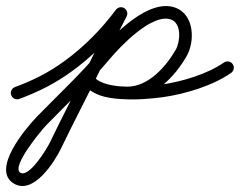

<svg xmlns="http://www.w3.org/2000/svg" viewBox="-41 -302 797 638"><path d="M23.3 26.7C23.3 26.7 23.3 26.7 23.3 26.7C87.2 3 141.5 -24.2 197.3 -64.7C266.4 -114.7 326.8 -176.2 377.8 -244.4C384.8 -253.7 382.9 -266.9 373.6 -273.8C364.3 -280.8 351.1 -278.9 344.2 -269.6C295.7 -204.7 238.3 -146.3 172.7 -98.7C119.9 -60.4 69 -35 8.7 -12.7C-2.2 -8.7 -7.7 3.4 -3.7 14.3C0.3 25.2 12.4 30.7 23.3 26.7ZM342.3 -266.6C342.3 -266.6 342.3 -266.6 342.3 -266.6C309.9 -203.7 279.1 -139.8 248.1 -76.2C207.8 6.5 164.9 88 125.1 170.9C115.3 191.3 56.2 289.4 26.7 271.9C-5.9 252.7 98.6 128.5 113.1 113.6C184.1 40.4 258.3 -28 324.1 -106.5C357.6 -146.5 464.2 -259.4 527 -237.2C527 -237.2 527 -237.2 527 -237.2C526.9 -237.2 526.9 -237.2 526.9 -237.2C563.7 -224.1 557.9 -162.9 542.8 -136.4C542.8 -136.4 542.8 -136.4 542.8 -136.4C542.8 -136.5 542.8 -136.5 542.8 -136.5C510.6 -80.5 451.9 -14 382 -14C382 -14 382.1 -14 382.3 -14C382.4 -14 382.5 -14 382.5 -14C346.2 -14.9 298 -16.9 271.6 -46.1C263.8 -54.7 250.5 -55.4 241.9 -47.6C233.3 -39.8 232.6 -26.5 240.4 -17.9C275.8 21.2 331.8 26.7 381.5 28C381.5 28 381.6 28 381.7 28C381.9 28 382 28 382 28C468.3 28 539 -45.6 579.2 -115.5C579.2 -115.5 579.2 -115.5 579.2 -115.6C579.2 -115.6 579.2 -115.6 579.2 -115.6C607.9 -165.8 604.3 -254.2 541.1 -276.8C541.1 -276.8 541.1 -276.8 541 -276.8C541 -276.8 541 -276.8 541 -276.8C454.4 -307.5 340.2 -191.1 291.9 -133.5C226.7 -55.7 153.3 11.9 82.9 84.4C46.6 121.8 -73 261.8 5.3 308.1C70.3 346.5 140.2 236.5 162.9 189.1C202.7 106.2 245.6 24.8 285.9 -57.8C316.7 -121.2 347.4 -184.7 379.7 -247.4C385 -257.7 380.9 -270.4 370.6 -275.7C360.3 -281 347.6 -276.9 342.3 -266.6ZM242 -47.6C233.3 -39.9 232.6 -26.6 240.4 -18C293.8 41.5 428.6 30.3 500.7 20.8C500.7 20.8 500.8 20.8 500.9 20.8C500.9 20.8 501 20.8 501 20.8C574.3 10.3 666 -17 727 -59.8C736.5 -66.4 738.9 -79.5 732.2 -89C725.6 -98.5 712.5 -100.9 703 -94.2C647.4 -55.3 561.8 -30.3 495 -20.8C495 -20.8 495.1 -20.8 495.1 -20.8C495.2 -20.8 495.3 -20.8 495.3 -20.8C440.6 -13.6 312.1 -0.9 271.6 -46C263.9 -54.7 250.6 -55.4 242 -47.6Z"/></svg>

Font: FRB American Cursive Guidelines Medium
Style: Italic
Weight: 500
Italic angle: -25°
Version: Version 2.0;Modular Font Editor K font №1